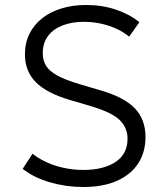

<svg xmlns="http://www.w3.org/2000/svg" viewBox="-20 -735 660 770"><path d="M313.5 15Q245.5 15 180.5 -3.8Q115.5 -22.5 71 -58L110.5 -118.5Q137 -97.5 169.8 -83Q202.5 -68.5 239.2 -61Q276 -53.5 314.5 -53.5Q394.5 -53.5 443 -85.2Q491.5 -117 491.5 -178.5Q491.5 -223 459.5 -254Q427.5 -285 340.5 -310.5L260.5 -334Q167 -361.5 123.5 -405.5Q80 -449.5 80 -517Q80 -563 98 -599.2Q116 -635.5 148.8 -661.5Q181.5 -687.5 226.5 -701.2Q271.5 -715 325.5 -715Q390.5 -715 446 -696Q501.5 -677 539 -646L498 -588Q475 -607 445.8 -620.2Q416.5 -633.5 383.5 -640.5Q350.5 -647.5 316.5 -647.5Q268 -647.5 230.8 -633Q193.5 -618.5 172.5 -590.5Q151.5 -562.5 151.5 -521.5Q151.5 -493 164.8 -471.2Q178 -449.5 210.5 -431.8Q243 -414 301 -397L387 -371.5Q477.5 -345 520.5 -300.8Q563.5 -256.5 563.5 -185Q563.5 -125.5 534.8 -80.5Q506 -35.5 450 -10.2Q394 15 313.5 15Z"/></svg>

Font: Geologica Cursive ExtraLight
Style: Regular
Weight: 250
Designer: Sindre Bremnes, Frode Helland
Foundry: Monokrom Skriftforlag AS
Version: Version 1.010;gftools[0.9.28]